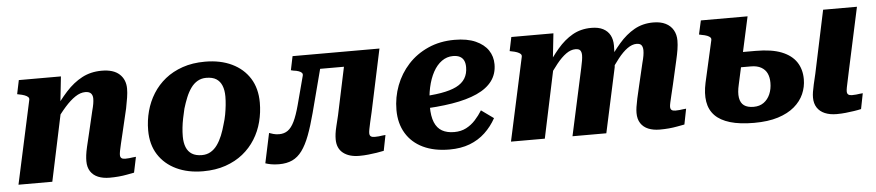

<svg xmlns="http://www.w3.org/2000/svg" viewBox="-38 -766 4540 995"><g transform="rotate(-5 2232.0 -268.5)"><path d="M26 0H202L285 -392H278L294 -540H75L60 -468L69 -466Q86 -463 98 -458.5Q110 -454 116 -448Q122 -442 120 -433ZM587 -222 616 -345Q622 -375 626 -400.5Q630 -426 630 -447Q630 -494 599 -522.5Q568 -551 507 -551Q450 -551 404.5 -527Q359 -503 319.5 -459.5Q280 -416 241 -358L246 -304Q277 -349 305.5 -381Q334 -413 360.5 -430.5Q387 -448 412 -448Q433 -448 442 -438Q451 -428 451 -411Q451 -399 448.5 -384Q446 -369 440 -347L413 -232Q403 -191 397 -165Q391 -139 389 -122Q387 -105 387 -91Q387 -59 401 -37.5Q415 -16 440.5 -5.5Q466 5 500 5Q524 5 547 3Q570 1 590.5 -3Q611 -7 628 -10L645 -91Q638 -91 629 -89.5Q620 -88 609.5 -87Q599 -86 589 -86Q576 -86 569.5 -91Q563 -96 563 -108Q563 -115 565.5 -129Q568 -143 573.5 -165.5Q579 -188 587 -222Z M1112 -219Q1120 -244 1124.5 -268.5Q1129 -293 1131.5 -317Q1134 -341 1134 -362Q1134 -395 1124.5 -418.5Q1115 -442 1095.5 -454.5Q1076 -467 1043 -467Q1018 -467 998 -455.5Q978 -444 963 -423Q948 -402 937 -375Q926 -348 917 -318Q911 -293 906 -268.5Q901 -244 898.5 -220.5Q896 -197 896 -175Q896 -142 905.5 -118.5Q915 -95 935 -82.5Q955 -70 987 -70Q1012 -70 1032 -81.5Q1052 -93 1067 -114Q1082 -135 1093 -162Q1104 -189 1112 -219ZM720 -222Q720 -273 733 -321.5Q746 -370 772 -411.5Q798 -453 836.5 -484Q875 -515 927 -533Q979 -551 1044 -551Q1124 -551 1183.5 -522.5Q1243 -494 1276 -441.5Q1309 -389 1309 -315Q1309 -264 1296.5 -215.5Q1284 -167 1258 -125.5Q1232 -84 1193.5 -53Q1155 -22 1103 -4Q1051 14 986 14Q907 14 847 -14.5Q787 -43 753.5 -95.5Q720 -148 720 -222Z M1503 -284Q1489 -232 1474 -201Q1459 -170 1440 -156.5Q1421 -143 1395 -143Q1378 -143 1364.5 -147Q1351 -151 1343 -154L1310 1Q1321 5 1339 8.5Q1357 12 1381 12Q1421 12 1450 -1.5Q1479 -15 1501 -45Q1523 -75 1541 -122.5Q1559 -170 1577 -238L1656 -540H1499L1484 -468L1496 -465Q1513 -463 1524 -459Q1535 -455 1540 -449.5Q1545 -444 1543 -435ZM1599 -462H1818L1837 -540H1618ZM1860 -108Q1860 -115 1862.5 -128.5Q1865 -142 1870 -164Q1875 -186 1882 -216L1951 -540H1776L1707 -214Q1699 -181 1693.5 -158.5Q1688 -136 1686 -120.5Q1684 -105 1684 -91Q1684 -44 1715 -19.5Q1746 5 1799 5Q1823 5 1846 2.5Q1869 0 1889 -3Q1909 -6 1927 -10L1943 -91Q1936 -91 1927 -89.5Q1918 -88 1908 -87Q1898 -86 1887 -86Q1873 -86 1866.5 -91Q1860 -96 1860 -108Z M2268 13Q2188 13 2130.5 -14.5Q2073 -42 2042 -93.5Q2011 -145 2011 -215Q2011 -281 2034 -341.5Q2057 -402 2100 -449Q2143 -496 2204.5 -523.5Q2266 -551 2342 -551Q2408 -551 2451.5 -531.5Q2495 -512 2516.5 -480Q2538 -448 2538 -407Q2538 -357 2511 -320.5Q2484 -284 2431 -260Q2378 -236 2301 -223.5Q2224 -211 2124 -208L2128 -272Q2198 -274 2248 -282.5Q2298 -291 2329 -306.5Q2360 -322 2375 -346.5Q2390 -371 2390 -405Q2390 -425 2383.5 -439Q2377 -453 2363 -460.5Q2349 -468 2327 -468Q2295 -468 2268.5 -449Q2242 -430 2223.5 -396Q2205 -362 2195 -316.5Q2185 -271 2185 -217Q2185 -167 2198 -135.5Q2211 -104 2236.5 -89.5Q2262 -75 2300 -75Q2335 -75 2362 -89Q2389 -103 2410 -126Q2431 -149 2447 -175L2511 -129Q2488 -87 2453.5 -54.5Q2419 -22 2373 -4.5Q2327 13 2268 13Z M2588 0H2764L2847 -392H2840L2856 -540H2637L2622 -468L2631 -466Q2648 -463 2660 -458.5Q2672 -454 2678 -448Q2684 -442 2682 -433ZM3450 -222 3478 -345Q3485 -375 3489 -400Q3493 -425 3493 -447Q3493 -478 3479.5 -501.5Q3466 -525 3440 -538Q3414 -551 3376 -551Q3321 -551 3277.5 -526.5Q3234 -502 3196.5 -458.5Q3159 -415 3122 -358L3128 -304Q3157 -348 3182.5 -380.5Q3208 -413 3232.5 -430.5Q3257 -448 3280 -448Q3299 -448 3306 -438Q3313 -428 3313 -411Q3313 -399 3310.5 -384Q3308 -369 3302 -347L3275 -232Q3265 -191 3259.5 -165Q3254 -139 3251.5 -122Q3249 -105 3249 -91Q3249 -59 3263 -37.5Q3277 -16 3302.5 -5.5Q3328 5 3362 5Q3387 5 3409.5 3Q3432 1 3453 -3Q3474 -7 3491 -10L3507 -91Q3501 -91 3491.5 -89.5Q3482 -88 3472 -87Q3462 -86 3451 -86Q3438 -86 3431.5 -91Q3425 -96 3425 -108Q3425 -115 3428 -129Q3431 -143 3436.5 -165.5Q3442 -188 3450 -222ZM2908 0H3084L3157 -337Q3158 -346 3159.5 -362Q3161 -378 3161.5 -396Q3162 -414 3162.5 -428.5Q3163 -443 3163 -450Q3163 -481 3151 -503.5Q3139 -526 3115 -538.5Q3091 -551 3054 -551Q2999 -551 2956 -526.5Q2913 -502 2876.5 -459Q2840 -416 2803 -358L2808 -304Q2837 -348 2863 -380.5Q2889 -413 2913.5 -430.5Q2938 -448 2962 -448Q2981 -448 2987.5 -439Q2994 -430 2994 -414Q2994 -403 2991.5 -387Q2989 -371 2984 -349Z M4344 -108Q4344 -115 4346.5 -128.5Q4349 -142 4354 -164Q4359 -186 4365 -216L4435 -540H4259L4190 -214Q4182 -181 4177 -158.5Q4172 -136 4169.5 -120.5Q4167 -105 4167 -91Q4167 -60 4181 -38.5Q4195 -17 4221 -6Q4247 5 4282 5Q4307 5 4329.5 2.5Q4352 0 4372.5 -3Q4393 -6 4410 -10L4426 -91Q4420 -91 4410.5 -89.5Q4401 -88 4391 -87Q4381 -86 4370 -86Q4357 -86 4350.5 -91Q4344 -96 4344 -108ZM3852 13Q3778 13 3727.5 -2Q3677 -17 3649 -46Q3621 -75 3614 -118Q3607 -161 3619 -216L3668 -433Q3670 -442 3665 -447.5Q3660 -453 3649 -457.5Q3638 -462 3620 -465L3607 -468L3623 -540H3866L3790 -193Q3780 -151 3784.5 -123.5Q3789 -96 3807 -83Q3825 -70 3857 -70Q3888 -70 3909.5 -85.5Q3931 -101 3942.5 -127.5Q3954 -154 3954 -187Q3954 -215 3944.5 -235.5Q3935 -256 3914 -268Q3893 -280 3861 -280H3729L3747 -358H3892Q3975 -358 4026.5 -337.5Q4078 -317 4103 -279.5Q4128 -242 4128 -190Q4128 -150 4112 -113.5Q4096 -77 4062.5 -48.5Q4029 -20 3977 -3.5Q3925 13 3852 13Z"/></g></svg>

Font: Roboto Serif
Style: Bold Italic
Weight: 700
Italic angle: -10°
Designer: Greg Gazdowicz
Foundry: Commercial Type
Version: Version 1.008